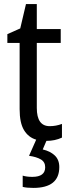

<svg xmlns="http://www.w3.org/2000/svg" viewBox="-20 -679 342 939"><path d="M143 240Q270 240 270 138Q270 102 247.5 81Q225 60 189 52L207 10Q249 10 283 -6V-73Q254 -62 223 -62Q160 -62 160 -151V-469H277V-537H160V-659H107L79 -540L16 -512V-469H76V-145Q76 -78 97.5 -42.5Q119 -7 157 4L122 83Q158 88 179.5 100.5Q201 113 201 139Q201 186 138 186Q111 186 91 180V235Q110 240 143 240Z"/></svg>

Font: Noto Sans Display SemiCondensed
Style: Regular
Weight: 400
Width: 4
Designer: Monotype Design team
Foundry: Monotype Imaging Inc.
Version: 1.000